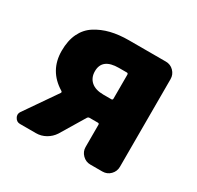

<svg xmlns="http://www.w3.org/2000/svg" viewBox="-128 -715 882 861"><g transform="rotate(30 313.5 -284.5)"><path d="M371.1 -300.8Q377.9 -300.8 377.9 -308.6V-431.6Q377.9 -439.5 371.1 -439.5H330.1Q244.1 -439.5 244.1 -373Q244.1 -339.8 266.1 -320.3Q288.1 -300.8 330.1 -300.8ZM307.6 -569.3H498Q522.5 -569.3 539.1 -552.2Q555.7 -535.2 555.7 -511.7V-57.6Q555.7 -34.2 539.1 -17.1Q522.5 0 498 0H435.5Q412.1 0 395 -17.1Q377.9 -34.2 377.9 -57.6V-172.9Q377.9 -179.7 371.1 -179.7H328.1Q321.3 -179.7 317.4 -173.8L242.2 -48.8Q227.5 -26.4 204.1 -13.2Q180.7 0 154.3 0H71.3Q53.7 0 44.9 -16.6Q41 -23.4 41 -30.3Q41 -39.1 46.9 -47.9L160.2 -211.9Q164.1 -217.8 157.2 -221.7Q69.3 -275.4 69.3 -377.9Q69.3 -430.7 87.4 -468.3Q105.5 -505.9 139.2 -527.3Q172.9 -548.8 214.4 -559.1Q255.9 -569.3 307.6 -569.3Z"/></g></svg>

Font: Gen Jyuu Gothic Heavy
Style: Bold
Weight: 900
Designer: [Source Han Sans]
Ryoko NISHIZUKA  (kana & ideographs); Paul D. Hunt (Latin, Greek & Cyrillic); Wenlong ZHANG  (bopomofo
Version: Version 1.002.20150607